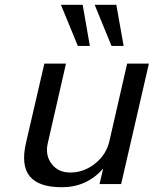

<svg xmlns="http://www.w3.org/2000/svg" viewBox="-20 -764 638 797"><path d="M271 -47.9H272Q328.1 -47.9 374.8 -85Q421.4 -122.1 434.1 -178.2L507.8 -500H598.1L482.9 0H393.1L408.2 -64Q339.8 13.2 236.8 13.2Q140.6 13.2 103.5 -32.2Q66.4 -77.6 87.9 -170.9L164.1 -500H253.9L178.2 -168.9Q167 -119.6 194.3 -83.7Q221.7 -47.9 271 -47.9ZM353 -573.2H303.2L232.9 -744.1H323.2ZM493.2 -573.2H442.9L373 -744.1H462.9Z"/></svg>

Font: Perun
Style: Italic
Weight: 400
Italic angle: -12°
Foundry: Stefan Peev, Context Ltd
Version: Version 001.000